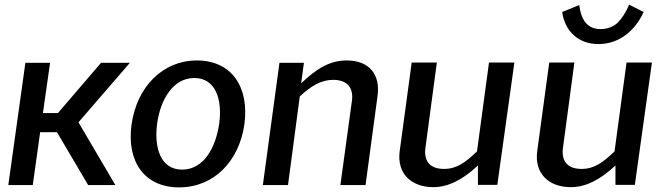

<svg xmlns="http://www.w3.org/2000/svg" viewBox="-20 -802 2886 832"><path d="M362 0H480L320 -272L543 -530H418L231 -312H166L197 -530H90L16 0H122L154 -229H227Z M756 10C907 10 1016 -103 1039 -263C1061 -425 984 -540 833 -540C686 -540 573 -427 550 -262C528 -102 606 10 756 10ZM769 -67C675 -67 647 -163 661 -267C675 -369 729 -464 822 -464C915 -464 944 -370 930 -267C915 -162 863 -67 769 -67Z M1228 0 1279 -384C1329 -431 1373 -456 1424 -456C1484 -456 1513 -422 1505 -365L1455 0H1564L1616 -386C1629 -479 1580 -540 1483 -540C1410 -540 1353 -506 1285 -441L1297 -530H1191L1119 0Z M1855 9H1858C1921 9 1984 -22 2051 -85V-1H2135L2209 -531H2099L2047 -146C1997 -98 1959 -70 1904 -70C1840 -70 1815 -107 1824 -165L1873 -531H1764L1712 -147C1699 -51 1761 8 1855 9Z M2451 9H2454C2517 9 2580 -22 2647 -85V-1H2731L2805 -531H2695L2643 -146C2593 -98 2555 -70 2500 -70C2436 -70 2411 -107 2420 -165L2469 -531H2360L2308 -147C2295 -51 2357 8 2451 9ZM2582 -676C2519 -676 2497 -725 2490 -780L2416 -750C2428 -666 2487 -611 2573 -611C2664 -611 2733 -670 2769 -750L2706 -782C2692 -747 2674 -721 2655 -702C2635 -685 2611 -676 2582 -676Z"/></svg>

Font: Cheyenne Sans Medium
Style: Italic
Weight: 500
Italic angle: -8.13011°
Designer: The Public Sans project authors (U.S. Web Design System), Libre Franklin designed by Pablo Impallari and Rodrigo Fuenzal
Foundry: The Cheyenne Sans Project Authors
Version: Version 2.007